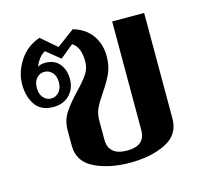

<svg xmlns="http://www.w3.org/2000/svg" viewBox="-88 -661 802 766"><g transform="rotate(-15 312.5 -277.5)"><path d="M151 -116V-179Q151 -219 170 -249Q189 -279 226 -318Q258 -351 274 -374.5Q290 -398 290 -427Q290 -487 257 -507L202 -462L145 -508Q131 -501 119.5 -485.5Q108 -470 103 -455Q116 -463 133 -463Q173 -463 193 -437.5Q213 -412 213 -375Q213 -336 188 -310Q163 -284 121 -284Q70 -284 46.5 -318.5Q23 -353 23 -403Q23 -453 53.5 -500Q84 -547 138 -565L202 -510L275 -564Q326 -549 352 -512Q378 -475 378 -426Q378 -386 365 -356.5Q352 -327 326 -289Q304 -257 293.5 -235Q283 -213 283 -185V-104Q283 -74 302 -57Q321 -40 360 -40Q435 -40 435 -104V-553H567V-116Q567 -50 506.5 -20Q446 10 360 10Q274 10 212.5 -20Q151 -50 151 -116ZM167 -374Q167 -400 153.5 -414.5Q140 -429 121 -429Q102 -429 89 -414.5Q76 -400 76 -374Q76 -349 89 -334Q102 -319 121 -319Q140 -319 153.5 -334Q167 -349 167 -374Z"/></g></svg>

Font: Trirong SemiBold
Style: Regular
Weight: 600
Designer: Katatrad Team
Foundry: CadsonDemak
Version: Version 1.000